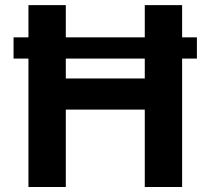

<svg xmlns="http://www.w3.org/2000/svg" viewBox="-20 -748 842 768"><path d="M767.6 -598.6V-513.7H34.2V-598.6ZM93.8 0V-727.5H243.2V-434.1H559.1V-727.5H708.5V0H559.1V-309.6H243.2V0Z"/></svg>

Font: Inter 17pt
Style: Bold
Weight: 700
Version: Version 4.001;git-66647c0bb